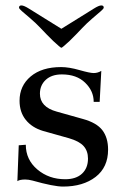

<svg xmlns="http://www.w3.org/2000/svg" viewBox="-20 -677 451 707"><path d="M50 -649Q50 -657 59 -657Q68 -657 87 -645L206 -571L325 -645Q344 -657 353 -657Q362 -657 362 -649Q362 -645 351.5 -636Q341 -627 320.5 -609.5Q300 -592 283 -574L260 -550L236 -526Q209 -501 206 -501Q203 -501 176 -526L152 -550L129 -574Q112 -592 91.5 -609.5Q71 -627 60.5 -636Q50 -645 50 -649ZM44 -10 49 -142 75 -144Q75 -89 117.5 -53Q160 -17 220 -17Q260 -17 282 -37.5Q304 -58 304 -93Q304 -121 288 -139Q272 -157 234 -168L138 -195Q98 -207 75 -235.5Q52 -264 52 -306Q52 -361 93 -395.5Q134 -430 205 -430Q234 -430 272.5 -419Q311 -408 325 -408Q340 -408 353 -416L347 -302H325Q325 -342 293.5 -372.5Q262 -403 208 -403Q170 -403 148.5 -383Q127 -363 127 -332Q127 -283 189 -266L285 -239Q336 -225 357 -197.5Q378 -170 378 -126Q378 -61 332 -25.5Q286 10 212 10Q178 10 100 -12Q85 -16 73 -16Q53 -16 44 -10Z"/></svg>

Font: Unna
Style: Regular
Weight: 400
Designer: Jorge de Buen U.
Foundry: Omnibus-Type
Version: Version 2.006;PS 002.006;hotconv 1.0.70;makeotf.lib2.5.58329